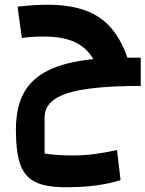

<svg xmlns="http://www.w3.org/2000/svg" viewBox="-20 -502 613 809"><path d="M168 -8V145Q216 153 293 153Q372 153 473 130L488 257Q393 287 259 287Q175 287 130 265.5Q85 244 66 192.5Q47 141 47 45Q47 -49 80 -110Q113 -171 184.5 -206Q256 -241 373 -253Q345 -302 294.5 -325Q244 -348 164 -348Q113 -348 72 -342L54 -474Q123 -482 182 -482Q318 -482 397 -429.5Q476 -377 517 -259H573V-140Q359 -140 263.5 -109Q168 -78 168 -8Z"/></svg>

Font: Changa SemiBold
Style: Regular
Weight: 600
Designer: Eduardo Rodriguez Tunni
Foundry: Eduardo Rodriguez Tunni
Version: Version 2.002; ttfautohint (v1.5) -l 8 -r 50 -G 150 -x 14 -H